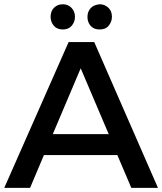

<svg xmlns="http://www.w3.org/2000/svg" viewBox="-20 -902 778 922"><path d="M738.5 0H610.5L543.5 -157.5H191L124.5 0H0.5L309.5 -700H432.5ZM502 -258 367.5 -574 233.5 -258ZM281.5 -760.5Q253 -760.5 238 -779Q223 -797.5 223 -821Q223 -849 239.8 -865.2Q256.5 -881.5 281.5 -881.5Q307 -881.5 323.5 -864.2Q340 -847 340 -821Q340 -797.5 325 -779Q310 -760.5 281.5 -760.5ZM459 -760.5Q438.5 -760.5 425.5 -769.2Q412.5 -778 406.2 -791.8Q400 -805.5 400 -821Q400 -845.5 414.8 -862.2Q429.5 -879 459 -881.5Q482 -881.5 499.8 -865.5Q517.5 -849.5 517.5 -821Q517.5 -799 502.8 -779.8Q488 -760.5 459 -760.5Z"/></svg>

Font: Argentum Novus Medium
Style: Regular
Weight: 500
Designer: Julieta Ulanovsky (font) & Cristiano Sobral (main changes)
Foundry: Julieta Ulanovsky (font) & Cristiano Sobral (main changes)
Version: Version 3.00;November 27, 2020;FontCreator 13.0.0.2655 64-bi